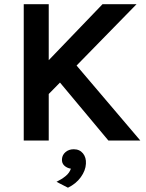

<svg xmlns="http://www.w3.org/2000/svg" viewBox="-20 -669 694 914"><path d="M93 -649H212V-382.5L468 -649H630L344.5 -357L648 0H496L265.5 -276L212 -221.5V0H93ZM303.5 224.5 249 196.5Q273.5 184.5 292 169.5Q310.5 154.5 317.5 134Q298.5 131 286 119.2Q273.5 107.5 275 88Q276.5 68 292.2 54.8Q308 41.5 331 41.5Q359 41.5 375 61.2Q391 81 389 110.5Q387.5 142.5 364.8 174.2Q342 206 303.5 224.5Z"/></svg>

Font: Karla
Style: Bold
Weight: 700
Designer: Jonathan Pinhorn
Version: Version 2.004; ttfautohint (v1.8.4.7-5d5b);gftools[0.9.33]